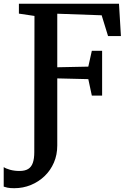

<svg xmlns="http://www.w3.org/2000/svg" viewBox="-64 -763 700 1036"><path d="M13 252.5Q-11 252.5 -24.2 249.5Q-37.5 246.5 -44 244V138.5Q-33 146.5 -9.8 153Q13.5 159.5 41.5 159.5Q70.5 159.5 88 148.8Q105.5 138 113.2 115.5Q121 93 121 58L122 -677L38 -689.5V-743H578L588.5 -568.5H519L484.5 -680.5L245 -689V-400L412.5 -403.5L431.5 -489H487V-247H431.5L412.5 -336L245 -340V22Q245 72 227 114Q209 156 176.8 187Q144.5 218 102.5 235.2Q60.5 252.5 13 252.5Z"/></svg>

Font: Merriweather 24pt SemiBold
Style: Regular
Weight: 600
Designer: Eben Sorkin
Foundry: Eben Sorkin
Version: Version 2.100